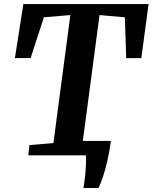

<svg xmlns="http://www.w3.org/2000/svg" viewBox="-20 -763 750 943"><path d="M390 160.5Q392.6 143.9 395.1 125.5Q397.6 107.2 399.5 87.3Q401.3 67.4 402.2 45.5Q403.1 23.7 401.9 0L360.7 -70.8H525Q516.7 -14.6 506.8 28.8Q496.8 72.2 485.8 104.5Q474.9 136.8 463.9 160.5ZM118.9 0 124.4 -50.5 242.3 -60.2 325.6 -689 195.5 -678.1 130.5 -477.9 53.2 -477.6 94.7 -743H709.7L674.1 -477.6L599.9 -477.3L593.3 -678.1L468.8 -689L385.4 -60.2L509.5 -50.5L505.1 0Z"/></svg>

Font: Merriweather Light
Style: Italic
Weight: 300
Italic angle: -7.8°
Designer: Eben Sorkin
Foundry: Eben Sorkin
Version: Version 2.101